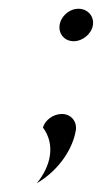

<svg xmlns="http://www.w3.org/2000/svg" viewBox="-20 -338 239 438"><path d="M78 -47C107 -8 96 41 64 80C117 49 147 -2 153 -41C156 -61 142 -78 121 -78C101 -78 82 -63 78 -47ZM116 -281C113 -261 127 -244 148 -244C169 -244 189 -261 192 -281C195 -301 180 -318 159 -318C138 -318 119 -301 116 -281Z"/></svg>

Font: Charger Sport
Style: HLNrwObl
Weight: 100
Designer: Jasper
Foundry: Cannot Into Space Fonts
Version: Version 1.1